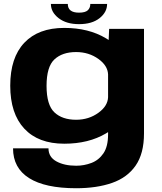

<svg xmlns="http://www.w3.org/2000/svg" viewBox="-20 -740 840 994"><path d="M374.5 234.5Q213.5 234.5 130.5 182Q47.5 129.5 47.5 28H231Q231 73 272 95.5Q313 118 374.5 118Q415.5 118 453.5 103.5Q491.5 89 515.5 53.8Q539.5 18.5 539.5 -44.5V-56Q534.5 -53 529 -49.5Q439 4 312.5 4Q178.5 4 105.8 -74Q33 -152 33 -296.5Q33 -441.5 105.8 -518.5Q178.5 -595.5 312.5 -595.5Q439 -595.5 529 -541.5Q536 -537 542.5 -533L545 -590.5H725.5V-49.5Q725.5 55 682.2 117.2Q639 179.5 560 207Q481 234.5 374.5 234.5ZM539.5 -355Q537.5 -400 490 -434.5Q440 -470.5 374 -470.5Q302.5 -470.5 261.8 -432.5Q221 -394.5 221 -295.5Q221 -196.5 261.8 -158.2Q302.5 -120 374 -120Q440 -120 490 -156.5Q537.5 -191 539.5 -236.5ZM389 -615Q323.5 -615 283.5 -646Q243.5 -677 243.5 -719.5H331Q331 -674.5 389 -674.5Q421.5 -674.5 434.5 -686.8Q447.5 -699 447.5 -719.5H534.5Q534.5 -677 495.5 -646Q456.5 -615 389 -615Z"/></svg>

Font: Anybody ExtraExpanded Regular
Style: Bold
Weight: 700
Width: 8
Designer: Tyler Finck
Foundry: Etcetera Type Company
Version: Version 1.010; ttfautohint (v1.8.3) -l 8 -r 50 -G 200 -x 14 